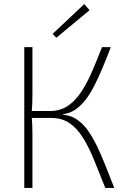

<svg xmlns="http://www.w3.org/2000/svg" viewBox="-20 -921 620 941"><path d="M523 -690Q503 -637 483 -589.5Q463 -542 442.5 -501.5Q422 -461 398.5 -431Q375 -401 348 -383Q321 -365 288 -361V-359Q326 -356 356 -336Q386 -316 410 -282.5Q434 -249 455.5 -204.5Q477 -160 497.5 -108Q518 -56 540 0H496Q467 -72 442 -134.5Q417 -197 388 -244Q359 -291 321.5 -317Q284 -343 230 -343L232 -377Q281 -379 317.5 -405.5Q354 -432 382 -476.5Q410 -521 433.5 -576Q457 -631 480 -690ZM139 -690V-459Q139 -432 138 -409.5Q137 -387 134 -361Q137 -334 138 -309.5Q139 -285 139 -260V0H99V-690ZM263 -377V-343H121V-377ZM393 -901 419 -871 256 -736 238 -755Z"/></svg>

Font: Exo 2 ExtraLight
Style: Regular
Weight: 250
Designer: Natanael Gama
Foundry: Natanael Gama
Version: Version 2.010